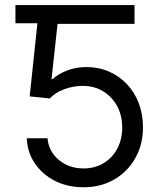

<svg xmlns="http://www.w3.org/2000/svg" viewBox="-20 -748 656 777"><path d="M196.3 -727.5V-653.8H42.5V-727.5ZM317.9 9.8Q253.4 9.8 202.4 -16.1Q151.4 -42 121.1 -86.7Q90.8 -131.3 88.4 -188.5H172.4Q176.8 -135.3 218 -100.8Q259.3 -66.4 317.9 -66.4Q363.8 -66.4 399.2 -87.6Q434.6 -108.9 454.6 -146.5Q474.6 -184.1 474.6 -231.9Q474.6 -280.8 453.9 -318.8Q433.1 -356.9 397.2 -378.7Q361.3 -400.4 314.9 -400.4Q275.4 -400.4 239 -386.5Q202.6 -372.6 181.6 -349.6L100.1 -357.9L139.2 -727.5H524.4V-651.4H212.9L188.5 -427.2H191.9Q216.8 -449.7 252.7 -463.1Q288.6 -476.6 329.6 -476.6Q378.9 -476.6 420.7 -458.5Q462.4 -440.4 493.4 -407.7Q524.4 -375 541.5 -330.6Q558.6 -286.1 558.6 -232.9Q558.6 -163.1 527.6 -108.2Q496.6 -53.2 442.4 -21.7Q388.2 9.8 317.9 9.8Z"/></svg>

Font: V-Inter
Style: Regular-375
Weight: 375
Designer: Rasmus Andersson
Foundry: rsms
Version: Version 4.000;git-4146feb